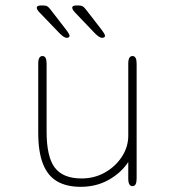

<svg xmlns="http://www.w3.org/2000/svg" viewBox="-20 -692 659 723"><path d="M140 -481Q155.5 -481 155.5 -452.5V-197Q155.5 -101 186.5 -60.5Q217.5 -20 287 -20Q336 -20 375.8 -42.8Q415.5 -65.5 439.2 -102.2Q463 -139 463 -181V-452.5Q463 -481 479 -481Q494.5 -481 494.5 -452.5V-19.5Q494.5 9 479 9Q463 9 463 -19.5V-82Q436.5 -41.5 389.8 -15Q343 11.5 283.5 11.5Q230.5 11.5 195 -9.2Q159.5 -30 141.8 -75Q124 -120 124 -192.5V-452.5Q124 -481 140 -481ZM232 -549.5Q226 -549.5 219.2 -554Q212.5 -558.5 204 -567L127.5 -646.5Q122.5 -652 120.5 -656Q118.5 -660 118.5 -663Q118.5 -667.5 123.2 -669.5Q128 -671.5 133.5 -671.5H141.5Q153 -671.5 158.8 -667.8Q164.5 -664 171 -655L227.5 -582Q242 -563 242 -557Q242 -553 238.2 -551.2Q234.5 -549.5 232 -549.5ZM365.5 -549.5Q359 -549.5 352.2 -554Q345.5 -558.5 337 -567L261 -646.5Q252 -657 252 -663Q252 -667.5 256.5 -669.5Q261 -671.5 267 -671.5H275Q286 -671.5 292 -667.8Q298 -664 304.5 -655L361 -582Q375.5 -563 375.5 -557Q375.5 -553 371.8 -551.2Q368 -549.5 365.5 -549.5Z"/></svg>

Font: Sono Monospace ExtraLight
Style: Regular
Weight: 250
Version: Version 2.112